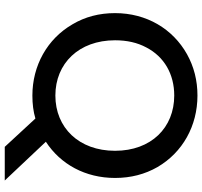

<svg xmlns="http://www.w3.org/2000/svg" viewBox="-42 -702 870 827"><g transform="rotate(90 393.5 -289.0)"><path d="M37 -349C37 -281 53 -220 85 -166C148 -57 263 7 392 7C428 7 461 3 491 -6L613 126H758L591 -51C688 -114 747 -221 747 -349C747 -417 731 -478 700 -532C637 -640 523 -704 392 -704C327 -704 268 -689 214 -659C105 -598 37 -485 37 -349ZM185 -484C225 -561 300 -604 392 -604C530 -604 630 -505 630 -349C630 -193 530 -92 392 -92C254 -92 154 -193 154 -349C154 -400 164 -445 185 -484Z"/></g></svg>

Font: Poppins Medium
Style: Regular
Weight: 500
Designer: Ninad Kale (Devanagari), Jonny Pinhorn (Latin)
Foundry: Indian Type Foundry
Version: 4.004